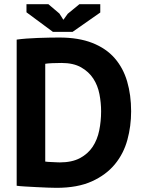

<svg xmlns="http://www.w3.org/2000/svg" viewBox="-20 -890 687 921"><path d="M60 0ZM60 -700Q81 -703 107.5 -705Q134 -707 162 -708Q190 -709 216.5 -709.5Q243 -710 264 -710Q357 -710 423 -684Q489 -658 530 -611Q571 -564 590 -499Q609 -434 609 -356Q609 -285 591 -219Q573 -153 531 -102Q489 -51 420.5 -20Q352 11 251 11Q235 11 208.5 10Q182 9 153.5 7.5Q125 6 99 4.5Q73 3 60 1ZM275 -588Q253 -588 230.5 -587Q208 -586 197 -584V-115Q201 -114 210.5 -113.5Q220 -113 231 -112.5Q242 -112 252 -111.5Q262 -111 267 -111Q325 -111 363.5 -131.5Q402 -152 424.5 -186Q447 -220 456 -264.5Q465 -309 465 -356Q465 -397 457 -438.5Q449 -480 427.5 -513Q406 -546 369 -567Q332 -588 275 -588ZM328 -737H234L107 -831V-870H212L265 -825L284 -795L305 -824L361 -870H461V-830Z"/></svg>

Font: PT Sans
Style: Bold
Weight: 700
Version: Version 2.003W OFL; ttfautohint (v1.6)